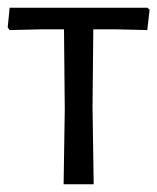

<svg xmlns="http://www.w3.org/2000/svg" viewBox="-24 -478 408 498"><path d="M364 -453 358 -400 274 -402H218L216 -201L219 0H141L144 -194L142 -402H86L1 -400L-4 -407L1 -458H358Z"/></svg>

Font: Alegreya Sans
Style: Regular
Weight: 400
Designer: Juan Pablo del Peral
Foundry: Huerta Tipografica
Version: Version 2.008; ttfautohint (v1.6)